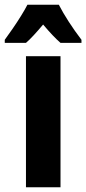

<svg xmlns="http://www.w3.org/2000/svg" viewBox="-55 -786 362 806"><path d="M199 0H54V-550H199ZM192 -766Q209 -733 233.5 -695Q258 -657 287 -619V-606H199Q183 -620 165 -639Q147 -658 126 -683Q105 -658 86.5 -638Q68 -618 54 -606H-35V-619Q-21 -638 -2 -665.5Q17 -693 34 -720.5Q51 -748 60 -766Z"/></svg>

Font: Noto Sans Lao ExtraCondensed ExtraBold
Style: Regular
Weight: 800
Width: 2
Designer: Monotype Design Team
Foundry: Monotype Imaging Inc.
Version: Version 2.003; ttfautohint (v1.8.4.7-5d5b)